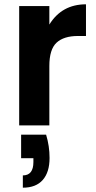

<svg xmlns="http://www.w3.org/2000/svg" viewBox="-20 -582 444 891"><path d="M78 43H194Q210 96 210 151Q210 217 178.5 253Q147 289 86 289V232Q135 232 135 170V152H78ZM209 -276V0H69V-554H209V-468Q267 -562 379 -562V-415H342Q276 -415 242.5 -384Q209 -353 209 -276Z"/></svg>

Font: SVN-Poppins SemiBold
Style: Regular
Weight: 600
Designer: Ninad Kale (Devanagari), Jonny Pinhorn (Latin)
Foundry: Indian Type Foundry
Version: Version 3.002 2017